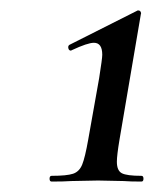

<svg xmlns="http://www.w3.org/2000/svg" viewBox="-20 -751 295 368"><path d="M79 -414Q108 -414 120 -418Q132 -422 137.5 -435.5Q143 -449 149 -483L170 -601Q176 -639 176 -646Q176 -669 160 -669Q148 -669 118 -655L116 -654Q112 -654 111 -658.5Q110 -663 113 -665L242 -730Q243 -731 245 -731Q248 -731 249.5 -728.5Q251 -726 250 -724L209 -483Q204 -453 204 -441Q204 -424 213.5 -419Q223 -414 251 -414Q255 -414 255 -408.5Q255 -403 251 -403Q229 -403 217 -404L168 -405L117 -404Q103 -403 79 -403Q75 -403 75 -408.5Q75 -414 79 -414Z"/></svg>

Font: Cormorant Garamond SemiBold
Style: Italic
Weight: 600
Italic angle: -10°
Designer: Christian Thalmann (Catharsis Fonts)
Foundry: Catharsis Fonts
Version: Version 4.000